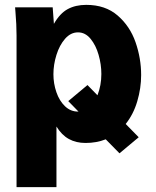

<svg xmlns="http://www.w3.org/2000/svg" viewBox="-20 -580 640 789"><path d="M414.5 -7.5Q376.5 7.5 331.5 7.5Q292.5 7.5 263 -8.8Q233.5 -25 212 -60V189H48V-434Q48 -479.5 43.5 -531L42 -550H196.5L201.5 -482Q226 -525 258.2 -542.5Q290.5 -560 334.5 -560Q413 -560 463.5 -516.2Q514 -472.5 537 -406.5Q560 -340.5 560 -271.5Q560 -218 544.2 -164.2Q528.5 -110.5 496.5 -70.5L550 -16L471 50ZM302.5 -121.5 260.5 -164.5 339.5 -230.5 380.5 -188.5Q396.5 -229 396.5 -276Q396.5 -315 385.2 -354.5Q374 -394 352.2 -420.5Q330.5 -447 300.5 -447Q270.5 -447 247.5 -420.8Q224.5 -394.5 212 -354.5Q199.5 -314.5 199.5 -275Q199.5 -236.5 211.8 -201Q224 -165.5 247 -143.5Q270 -121.5 300 -121.5Z"/></svg>

Font: JuliaMono Black
Style: Regular
Weight: 900
Monospace: yes
Designer: cormullion
Foundry: corm
Version: Version 0.054; ttfautohint (v1.8.4)